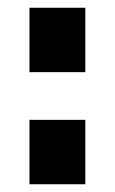

<svg xmlns="http://www.w3.org/2000/svg" viewBox="-20 -475 296 495"><path d="M56 -289H200V-455H56ZM56 0H200V-166H56Z"/></svg>

Font: RazerF5
Style: Bold
Weight: 700
Foundry: Razer Inc.
Version: Version 1.000;PS 001.001;hotconv 1.0.56